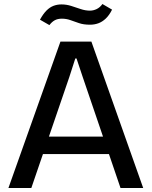

<svg xmlns="http://www.w3.org/2000/svg" viewBox="-20 -936 756 956"><path d="M22 0 281 -729H435L693 0H580L392 -552L361 -645H355L325 -552L136 0ZM184 -169 203 -256H512L531 -169ZM428 -813Q396 -813 373 -821Q350 -829 330 -836Q310 -843 288 -843Q267 -843 252.5 -835Q238 -827 226 -811L179 -838Q195 -867 211.5 -883.5Q228 -900 246.5 -907Q265 -914 286 -914Q311 -914 334.5 -906.5Q358 -899 381.5 -891Q405 -883 428 -883Q445 -883 461.5 -891Q478 -899 490 -916L538 -888Q524 -860 506.5 -843.5Q489 -827 469.5 -820Q450 -813 428 -813Z"/></svg>

Font: Mona Sans ExtraLight Medium
Style: Regular
Weight: 500
Version: Version 2.000